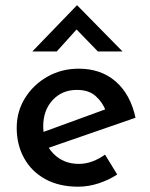

<svg xmlns="http://www.w3.org/2000/svg" viewBox="-20 -694 565 724"><path d="M275 10Q203 10 151 -18.5Q99 -47 71 -97.5Q43 -148 43 -212Q43 -274 74.5 -324.5Q106 -375 159 -405Q212 -435 277 -435Q361 -435 416.5 -386.5Q472 -338 491 -250L150 -132L126 -190L400 -290L379 -276Q367 -308 341 -331.5Q315 -355 270 -355Q214 -355 178.5 -316.5Q143 -278 143 -218Q143 -154 181 -115Q219 -76 277 -76Q304 -76 329 -85.5Q354 -95 376 -111L422 -36Q390 -15 351.5 -2.5Q313 10 275 10ZM349 -500 258 -594 286 -602 194 -500H102L270 -674H271L442 -500Z"/></svg>

Font: Reem Kufi Fun
Style: Regular
Weight: 400
Designer: Khaled Hosny
Version: Version 1.005